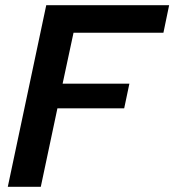

<svg xmlns="http://www.w3.org/2000/svg" viewBox="-20 -719 671 739"><path d="M158 -699H631L609 -593H263L221 -397H478L458 -302H201L137 0H10Z"/></svg>

Font: Prompt Medium
Style: Italic
Weight: 500
Italic angle: -12°
Designer: Katatrad Team
Foundry: CadsonDemak
Version: Version 1.001